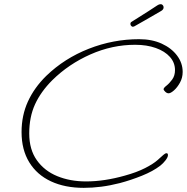

<svg xmlns="http://www.w3.org/2000/svg" viewBox="-20 -861 901 926"><path d="M384 45Q293 45 225.5 13.5Q158 -18 121 -78.5Q84 -139 84 -224Q84 -304 114.5 -371Q145 -438 203 -495Q291 -580 408.5 -626Q526 -672 651 -672Q713 -672 760 -650.5Q807 -629 834 -593Q861 -557 861 -514Q861 -486 848 -462.5Q835 -439 819 -425Q803 -411 793 -411Q785 -411 777 -418.5Q769 -426 769 -431Q769 -437 783 -448Q797 -459 810.5 -477.5Q824 -496 824 -523Q824 -559 799.5 -586.5Q775 -614 731.5 -629.5Q688 -645 632 -645Q521 -645 416 -598.5Q311 -552 232 -474Q177 -419 149 -358Q121 -297 121 -217Q121 -140 157.5 -88.5Q194 -37 256 -11.5Q318 14 395 14Q483 14 582 -14Q640 -30 680 -50.5Q720 -71 740 -89Q759 -106 768 -114Q777 -122 783 -122Q790 -122 790 -113Q790 -103 778.5 -88Q767 -73 753 -62Q718 -35 664.5 -13.5Q611 8 558 22Q511 34 468 39.5Q425 45 384 45ZM619 -732Q609 -736 609 -746Q609 -753 615 -756Q624 -762 647.5 -776.5Q671 -791 696.5 -807.5Q722 -824 737 -834Q750 -843 760 -840Q769 -835 769 -825Q769 -815 757 -808Q750 -804 728.5 -791.5Q707 -779 680 -763.5Q653 -748 628 -734Q624 -732 619 -732Z"/></svg>

Font: Oooh Baby
Style: Regular
Weight: 400
Designer: Robert E. Leuschke
Foundry: Robert E. Leuschke
Version: Version 1.011; ttfautohint (v1.8.3)